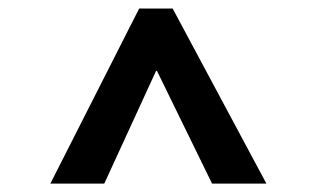

<svg xmlns="http://www.w3.org/2000/svg" viewBox="-20 -732 747 454"><path d="M309.1 -711.9H388.2L609.9 -297.9H481.4L351.1 -564.5H349.1L226.6 -297.9H99.1Z"/></svg>

Font: Selawik
Style: Bold
Weight: 700
Designer: Aaron Bell
Foundry: Microsoft Corporation
Version: Version 1.01